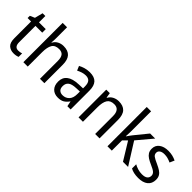

<svg xmlns="http://www.w3.org/2000/svg" viewBox="119 -1781 2625 2625"><g transform="rotate(45 1431.5 -468.0)"><path d="M239 -155Q256 -155 274 -158Q292 -161 305 -166V-99Q271 -83 220 -83Q161 -83 122 -117.5Q83 -152 83 -241V-561H16V-604L85 -634L115 -752H168V-629H299V-561H168V-246Q168 -155 239 -155Z M487 -633Q487 -591 482 -556H488Q509 -597 549 -618Q589 -639 636 -639Q723 -639 765.5 -592Q808 -545 808 -448V-93H723V-438Q723 -503 699 -534.5Q675 -566 622 -566Q546 -566 516.5 -516.5Q487 -467 487 -371V-93H402V-853H487Z M1144 -639Q1233 -639 1274.5 -594Q1316 -549 1316 -457V-93H1253L1238 -168H1235Q1205 -125 1169.5 -104Q1134 -83 1076 -83Q1007 -83 966 -125Q925 -167 925 -242Q925 -322 981.5 -366Q1038 -410 1152 -414L1232 -417V-450Q1232 -515 1207.5 -542Q1183 -569 1136 -569Q1101 -569 1067.5 -558Q1034 -547 1003 -531L976 -595Q1010 -614 1053 -626.5Q1096 -639 1144 -639ZM1164 -353Q1081 -350 1047 -322Q1013 -294 1013 -242Q1013 -196 1036.5 -174Q1060 -152 1099 -152Q1157 -152 1194.5 -191Q1232 -230 1232 -306V-356Z M1704 -639Q1789 -639 1832 -593Q1875 -547 1875 -448V-93H1790V-438Q1790 -566 1689 -566Q1614 -566 1584 -517.5Q1554 -469 1554 -371V-93H1469V-629H1537L1549 -556H1554Q1577 -598 1617.5 -618.5Q1658 -639 1704 -639Z M2112 -463Q2112 -443 2110.5 -417Q2109 -391 2108 -369H2112Q2121 -383 2137 -405Q2153 -427 2165 -442L2317 -629H2415L2229 -408L2427 -93H2328L2171 -349L2112 -291V-93H2028V-853H2112Z M2822 -240Q2822 -163 2771 -123Q2720 -83 2631 -83Q2582 -83 2545 -91.5Q2508 -100 2480 -116V-197Q2508 -180 2548.5 -167.5Q2589 -155 2631 -155Q2687 -155 2713 -176Q2739 -197 2739 -233Q2739 -264 2715.5 -286Q2692 -308 2626 -336Q2580 -356 2547.5 -377Q2515 -398 2497 -426.5Q2479 -455 2479 -498Q2479 -564 2529.5 -601.5Q2580 -639 2662 -639Q2705 -639 2743 -630Q2781 -621 2815 -604L2785 -536Q2756 -550 2724 -559Q2692 -568 2658 -568Q2612 -568 2586.5 -550Q2561 -532 2561 -502Q2561 -468 2587.5 -448.5Q2614 -429 2680 -400Q2724 -380 2756 -359.5Q2788 -339 2805 -310.5Q2822 -282 2822 -240Z"/></g></svg>

Font: Noto Sans Telugu UI SemiCondensed
Style: Regular
Weight: 400
Width: 4
Designer: Jelle Bosma - Monotype Design Team
Foundry: Monotype Imaging Inc.
Version: Version 2.005; ttfautohint (v1.8.4.7-5d5b)